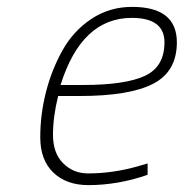

<svg xmlns="http://www.w3.org/2000/svg" viewBox="-20 -529 534 558"><path d="M236 -25Q310 -25 385 -47L409 -54V-21Q323 9 237 9Q173 9 135 -27.5Q97 -64 97 -130Q97 -196 113.5 -261Q130 -326 161.5 -382.5Q193 -439 245.5 -474Q298 -509 364 -509Q494 -509 494 -406Q494 -321 425 -285.5Q356 -250 212 -250H149Q134 -190 134 -137Q134 -84 163.5 -54.5Q193 -25 236 -25ZM221 -282Q344 -282 401 -308.5Q458 -335 458 -406Q458 -477 363 -477Q217 -477 156 -282Z"/></svg>

Font: Titillium Web ExtraLight
Style: Italic
Weight: 275
Italic angle: -13°
Version: Version 1.002;PS 57.000;hotconv 1.0.70;makeotf.lib2.5.55311